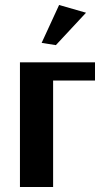

<svg xmlns="http://www.w3.org/2000/svg" viewBox="-20 -750 412 770"><path d="M60 0V-500H361V-427H193V0ZM204 -569 147 -578 217 -730 325 -699Z"/></svg>

Font: Arsenal SC
Style: Bold
Weight: 700
Designer: Andrij Shevchenko
Foundry: Stairsfor
Version: Version 2.001; ttfautohint (v1.8.4.7-5d5b)